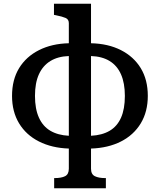

<svg xmlns="http://www.w3.org/2000/svg" viewBox="-20 -778 850 1021"><path d="M464 -758V119Q464 149 484.5 159Q505 169 539 169H543V223H268V169H271Q306 169 326 159Q346 149 346 119V-655Q346 -675 329 -682.5Q312 -690 277 -697L267 -699V-758ZM346 -548V-480Q288 -478 248 -453.5Q208 -429 187 -383Q166 -337 166 -268Q166 -199 187 -152.5Q208 -106 248 -82.5Q288 -59 346 -56V12Q256 9 187.5 -25.5Q119 -60 81.5 -122Q44 -184 44 -268Q44 -354 81.5 -415.5Q119 -477 187.5 -511.5Q256 -546 346 -548ZM464 12V-56Q523 -59 563 -82.5Q603 -106 623.5 -152Q644 -198 644 -268Q644 -336 623.5 -382.5Q603 -429 563 -453.5Q523 -478 464 -480V-548Q555 -546 623 -511.5Q691 -477 728.5 -415.5Q766 -354 766 -268Q766 -184 728.5 -122Q691 -60 623 -25.5Q555 9 464 12Z"/></svg>

Font: Roboto Serif Medium
Style: Regular
Weight: 500
Designer: Greg Gazdowicz
Foundry: Commercial Type
Version: Version 1.008